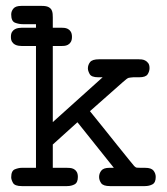

<svg xmlns="http://www.w3.org/2000/svg" viewBox="-20 -631 565 651"><path d="M17 -506Q17 -517 21 -523Q25 -529 30.5 -532Q36 -535 42.5 -536Q49 -537 54 -537H102V-549H58Q44 -549 31 -554Q18 -559 18 -582Q18 -593 25.5 -602Q33 -611 52 -611H122Q137 -611 144.5 -607Q152 -603 155 -597Q158 -591 158.5 -584Q159 -577 159 -572V-537H188Q192 -537 198 -536.5Q204 -536 210 -533Q216 -530 220 -523.5Q224 -517 224 -506Q224 -495 220 -488.5Q216 -482 210 -479Q204 -476 198 -475.5Q192 -475 188 -475H159V-217L328 -369H313Q290 -369 284 -380Q278 -391 278 -399Q278 -411 285.5 -420.5Q293 -430 316 -430H450Q454 -430 460 -429.5Q466 -429 472 -426Q478 -423 482.5 -417Q487 -411 487 -400Q487 -389 480.5 -379Q474 -369 452 -369H432Q425 -368 422 -368Q419 -368 416 -367Q413 -366 409 -363Q405 -360 397 -353L285 -254Q304 -231 329 -199.5Q354 -168 377 -139.5Q400 -111 416.5 -90.5Q433 -70 435 -68Q440 -63 443.5 -62.5Q447 -62 458 -62H472Q493 -62 500.5 -52.5Q508 -43 508 -31Q508 -12 497 -6Q486 0 471 0H353Q330 0 323 -10Q316 -20 316 -31Q316 -43 323.5 -52.5Q331 -62 351 -62H366L243 -216H242L159 -141V-62H207Q211 -62 217.5 -61.5Q224 -61 230 -58Q236 -55 240 -48.5Q244 -42 244 -31Q244 -12 233 -6Q222 0 207 0H54Q30 0 24 -11Q18 -22 18 -30Q18 -52 30.5 -57Q43 -62 54 -62H102V-475H54Q49 -475 42.5 -476Q36 -477 30.5 -480Q25 -483 21 -489Q17 -495 17 -506Z"/></svg>

Font: CMU Typewriter Custom
Style: Regular
Weight: 500
Monospace: yes
Version: Version 0.7.0